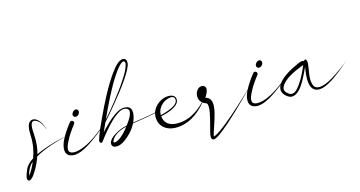

<svg xmlns="http://www.w3.org/2000/svg" viewBox="-136 -914 2617 1396"><g transform="rotate(-15 1173.0 -215.5)"><path d="M142.9 -298.9C130.5 -314.6 103.4 -339.1 76.4 -322.9C48.5 -306.1 48.2 -259.8 50 -213.9C52.4 -152.7 40.3 -98.9 24 -54.5C-0.9 -38.6 -25.4 -18 -37.2 8.7C-45.5 28.2 -52.4 44.6 -56.7 63.3C-61.4 83.6 -52.4 103.4 -31.4 89.6C-15.2 78.9 -4.8 62.4 7.5 42.9C28 10.4 45.1 -26.7 56.9 -60.8C127.1 -101.5 221.7 -129.9 301.7 -149.3C301.8 -149.4 301.8 -149.4 301.8 -149.5C301.8 -149.5 255.5 -139.9 246.4 -137.7C194.5 -125.5 112.3 -100.4 61.8 -75.6C73.1 -112.1 79.1 -157.7 75.7 -217.6C73.3 -258.5 64.8 -337.3 118 -311C145.1 -297.6 164.6 -260.8 171 -234.6C171.1 -234.3 171.4 -234.1 171.6 -234.1C172 -234.1 172.3 -234.4 172.3 -234.7C172.3 -234.8 172.3 -234.8 172.3 -234.9C167.6 -254 159.1 -278.4 142.9 -298.9ZM15.2 -32.1C2.1 -0.6 -17.2 37.7 -36.7 62C-28.4 23.2 -12.4 -8.9 15.2 -32.1Z M426.8 -313.1C405.6 -331.8 367.2 -290 390.1 -270.5C399.4 -262.5 415.2 -265.7 425.2 -277.4C435.2 -289.1 435.9 -305.1 426.8 -313.1ZM379.8 -229.1C379.8 -238 372.5 -245.5 363.4 -245.5C354.6 -245.5 351.3 -240.3 346.1 -233.8C322 -203 294.3 -162.8 276 -125.6C261 -94.9 240.9 -30.4 283.5 -9C311.1 5.2 342.8 -0.7 371 -11C429.9 -32.5 507.9 -94.5 544.5 -124.4C555.3 -133.2 570.8 -148.5 582.4 -157.9C582.5 -158.1 582.6 -158.3 582.6 -158.5C582.6 -158.9 582.3 -159.4 581.9 -159.2C580.5 -158.5 578.4 -156.5 576.2 -154.8C525.5 -114.2 448.1 -48.7 366.2 -26C337.6 -18 291.8 -14.2 286.1 -42.9C281.4 -67.1 298 -95.7 305.5 -111.1C324 -148.8 351.4 -187.2 376.1 -218.7C378.1 -221.2 379.8 -225.8 379.8 -229.1Z M862.2 -526.3C872 -553.3 869.1 -586.5 835.1 -582.8C819.9 -581.2 809.8 -573.6 799 -564.5C782.6 -550.9 765.4 -530.5 748.3 -507C687.6 -423.4 628.2 -305.2 586.1 -214C565.2 -168.8 536.1 -107.3 521.7 -59C517.4 -44.6 528.4 -24.5 543.3 -41.6C551.5 -51 557.7 -60.3 565.3 -70.1C596 -110 648.3 -170.7 688.8 -200.7C710.6 -216.9 743.1 -241.4 775.9 -226.4C819.3 -206.5 754 -123.5 742.8 -108.7C703.5 -100.3 679.2 -89.7 650.7 -72.3C631.2 -60.4 612.9 -46.4 602.9 -26.8C593.3 -7.9 600.5 11.3 617.6 16.8C653.4 26 686.4 2.9 707.2 -12.8C734 -33.2 755.7 -57.9 769 -75.7C775.8 -84.7 785.1 -100 791.4 -112.4C859.3 -123.8 934.1 -133.4 993.5 -149.7C994.2 -149.9 994.8 -150.7 994.8 -151.5C994.8 -152.5 993.9 -153.4 992.9 -153.4C986.3 -153.4 964.2 -146.3 957.3 -144.8C910.6 -134.6 846 -125.9 794 -117.8C810.9 -153.3 830.3 -224.5 779.5 -237C740.4 -246.7 708.7 -227.4 682.5 -209.6C645.6 -184.6 601.1 -140 569.3 -104.8C578.6 -126.1 589.1 -149.6 598.5 -170.2C616.4 -190.3 635.4 -212.3 653 -233.2C702.2 -291.6 807.1 -416 850.1 -499.2C855 -508.8 859.2 -517.9 862.2 -526.3ZM849.3 -560.4C854.4 -553.8 851.2 -540.9 848.1 -531C837.9 -497.7 821.5 -472.2 801.4 -440.8C742.8 -349.1 663.6 -253.8 607.4 -189.7C650 -282.3 708.8 -406.8 767.9 -493.2C780.8 -512 831 -584.3 849.3 -560.4ZM737.9 -102C719.2 -77.2 684 -35.4 649.5 -19C644.5 -16.6 639.8 -14.9 635.4 -14C616.3 -9.6 617.3 -19.5 625.1 -33.7C645.1 -70 691.4 -91 737.9 -102Z M1143.6 -199.1C1141.5 -242.5 1085.1 -243.5 1048.1 -229.4C1001.3 -211.5 950 -161.8 964 -88.6C975 -31.3 1028.9 5.1 1104.8 -1.8C1211.8 -11.5 1284.3 -82.8 1333.5 -148.4C1334.6 -149.8 1337 -151.7 1337 -153.2C1337 -153.5 1336.8 -153.7 1336.5 -153.7C1335.4 -153.7 1333.5 -150.4 1332.5 -149.2C1283.8 -94.8 1208 -27.6 1103.6 -28.7C1043.2 -29.4 1007.9 -56.2 1002.7 -108.8C1046.4 -118.1 1116.4 -139 1137.5 -175.1C1142.1 -183 1144 -191.1 1143.6 -199.1ZM1057.5 -209.5C1077.8 -221.3 1132.7 -240.3 1134.8 -198.7C1135.6 -182.4 1125 -171 1114.4 -162.4C1089.6 -142.5 1034.8 -124.9 1002.2 -117.7C1001.4 -160.2 1028.4 -192.3 1057.5 -209.5Z M1342.9 -244.6C1301 -244 1279.3 -183.9 1301.1 -147.4C1310.3 -131.9 1326.4 -121.2 1343.8 -115.2C1352.9 -112 1354.5 -100.1 1354.6 -83.8C1354.9 -34.9 1328.4 45.2 1318 90.3C1313.2 111.1 1300.3 159.2 1336.8 151C1341.7 149.9 1347.2 147.5 1352.7 144.6C1363.9 138.6 1377.9 129 1393.1 117.3C1479.6 50.8 1584.4 -53.6 1656.4 -127.9C1670 -141.9 1678.7 -151.2 1683.7 -156.6C1683.8 -156.6 1683.8 -156.7 1683.8 -156.8C1683.8 -157 1683.6 -157.2 1683.4 -157.2C1683.3 -157.2 1683.2 -157.1 1683.2 -157.1C1664.1 -136.6 1637.7 -111.9 1610.9 -86.7C1553 -32.4 1453.1 58.6 1384.7 105.7C1369 116.5 1355.5 124.6 1345.2 129C1340.8 130.9 1337.3 131.9 1334.8 132.3C1335.8 120.5 1338.8 112.2 1343.5 97.2C1358.3 50.6 1389.1 -28.8 1391.9 -82.9C1393.6 -117.9 1382.5 -144.1 1356.8 -153C1353.5 -154.1 1350.5 -155.5 1347.7 -157C1358.4 -172.2 1394.3 -227.9 1354.1 -242.7C1350.3 -244.1 1346.6 -244.6 1343.1 -244.6C1343.1 -244.6 1343 -244.6 1342.9 -244.6Z M1806.8 -313.1C1785.6 -331.8 1747.2 -290 1770.1 -270.5C1779.4 -262.5 1795.2 -265.7 1805.2 -277.4C1815.2 -289.1 1815.9 -305.1 1806.8 -313.1ZM1759.8 -229.1C1759.8 -238 1752.5 -245.5 1743.4 -245.5C1734.6 -245.5 1731.3 -240.3 1726.1 -233.8C1702 -203 1674.3 -162.8 1656 -125.6C1641 -94.9 1620.9 -30.4 1663.5 -9C1691.1 5.2 1722.8 -0.7 1751 -11C1809.9 -32.5 1887.9 -94.5 1924.5 -124.4C1935.3 -133.2 1950.8 -148.5 1962.4 -157.9C1962.5 -158.1 1962.6 -158.3 1962.6 -158.5C1962.6 -158.9 1962.3 -159.4 1961.9 -159.2C1960.5 -158.5 1958.4 -156.5 1956.2 -154.8C1905.5 -114.2 1828.1 -48.7 1746.2 -26C1717.6 -18 1671.8 -14.2 1666.1 -42.9C1661.4 -67.1 1678 -95.7 1685.5 -111.1C1704 -148.8 1731.4 -187.2 1756.1 -218.7C1758.1 -221.2 1759.8 -225.8 1759.8 -229.1Z M2404.1 -150.2C2404.1 -150.2 2404.1 -150.2 2404.1 -150.2H2404.1H2404.1C2404.1 -150.2 2394.1 -141.5 2380.9 -130.9C2347.3 -104 2283.9 -57.8 2236.6 -35.5C2203.1 -19.6 2143.9 0.9 2126.3 -43.4C2106.7 -92.6 2130.5 -159.2 2133.1 -208.4C2134 -224.7 2123.8 -250.8 2109.4 -228.1C2093.9 -239.4 2060.6 -220.1 2048.4 -214.8C2029.1 -206.4 1993.4 -189.3 1960.2 -165.9C1935 -148.1 1906.7 -124.6 1895.2 -94.3C1880.6 -55.6 1903.1 -29.3 1927.9 -11.9C1974.6 20.4 2018 -28.4 2038 -56.9C2066.2 -97.2 2086.7 -145.1 2106.8 -186.2C2094.1 -119.8 2077.9 1.8 2166.6 -0.7C2194.8 -1.7 2220 -14.2 2241.5 -25.8C2300 -57.5 2362.1 -111.8 2403.5 -149.5C2403.8 -149.8 2404.2 -150.2 2404.2 -150.2C2404.2 -150.2 2404.2 -150.2 2404.2 -150.2V-150.2V-150.2C2404.2 -150.2 2404.2 -150.2 2404.2 -150.2V-150.2V-150.2C2404.2 -150.2 2404.2 -150.2 2404.2 -150.2V-150.2V-150.2V-150.2V-150.2V-150.2V-150.2C2404.2 -150.2 2404.2 -150.2 2404.2 -150.2V-150.2V-150.2C2404.2 -150.2 2404.2 -150.2 2404.2 -150.2H2404.2H2404.2C2404.2 -150.2 2404.2 -150.2 2404.2 -150.2H2404.2H2404.2C2404.2 -150.2 2404.2 -150.2 2404.2 -150.2H2404.2H2404.2H2404.1H2404.1H2404.1H2404.1H2404.1C2404.1 -150.2 2404.1 -150.2 2404.1 -150.2H2404.1ZM2096.5 -201C2076.5 -155.7 2055.3 -108.3 2024.5 -66.7C2007.8 -44.2 1975.6 -2.6 1940.2 -29.2C1920.5 -43.8 1906.7 -59.4 1917.9 -85.3C1939.6 -135.9 2029 -175.8 2072.4 -192.8C2078.7 -195.3 2088.5 -199.1 2096.5 -201Z"/></g></svg>

Font: Sinatra
Style: Regular
Weight: 400
Designer: Fahmi
Version: Version 0.1